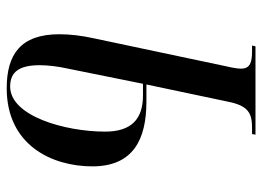

<svg xmlns="http://www.w3.org/2000/svg" viewBox="-122 -632 763 558"><g transform="rotate(90 259.0 -352.5)"><path d="M236 9C401 9 463 -122 463 -240C463 -359 384 -397 275 -397H225L275 -634C287 -695 310 -704 352 -704H369L371 -714H114L112 -704H128C160 -704 179 -699 179 -672C179 -663 177 -649 172 -628L91 -245C83 -209 79 -175 79 -144C79 -31 138 9 236 9ZM231 -1C188 -1 169 -28 169 -87C169 -109 172 -139 180 -174L223 -387H257C325 -387 362 -354 362 -277C362 -161 317 -1 231 -1Z"/></g></svg>

Font: Noto Serif Display ExtraCondensed Medium
Style: Italic
Weight: 500
Width: 2
Italic angle: -12°
Designer: Monotype Design Team
Foundry: Monotype Imaging Inc.
Version: Version 2.009